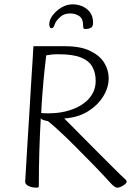

<svg xmlns="http://www.w3.org/2000/svg" viewBox="-20 -852 604 885"><path d="M149 13Q140 13 131 11.5Q122 10 114 6.5Q106 3 101 -2Q96 -7 96 -14Q96 -17 98 -46.5Q100 -76 102.5 -124Q105 -172 109 -230.5Q113 -289 116.5 -350.5Q120 -412 123.5 -469Q127 -526 130 -570.5Q133 -615 134 -639H280Q351 -639 395.5 -617.5Q440 -596 460.5 -562.5Q481 -529 481 -491Q481 -449 456 -408Q431 -367 385 -338.5Q339 -310 276 -306Q287 -295 310.5 -271.5Q334 -248 364 -217.5Q394 -187 426 -155Q458 -123 486 -95Q514 -67 533 -48.5Q552 -30 556 -27Q561 -23 562.5 -19.5Q564 -16 564 -14Q564 -11 560 -6.5Q556 -2 549 2.5Q542 7 534.5 10Q527 13 521 13Q514 13 506 7Q498 1 490 -8Q450 -52 407 -96Q364 -140 324.5 -179.5Q285 -219 253 -248.5Q221 -278 202 -293Q196 -295 184.5 -297.5Q173 -300 168 -307Q164 -240 161.5 -161.5Q159 -83 159 5Q159 9 157 11Q155 13 149 13ZM170 -331Q202 -328 240.5 -331.5Q279 -335 316.5 -349Q354 -363 381 -388Q399 -405 410 -427.5Q421 -450 421 -480Q421 -517 405.5 -544.5Q390 -572 353 -587Q316 -602 249 -602Q230 -602 217.5 -600.5Q205 -599 193 -597Q192 -586 190 -569.5Q188 -553 185.5 -531Q183 -509 180.5 -480Q178 -451 175 -414Q172 -377 170 -331ZM374 -718Q367 -718 365 -722Q363 -726 363 -737Q363 -766 345 -778Q327 -790 305 -790Q290 -790 279 -786.5Q268 -783 259 -775Q237 -756 232 -739Q227 -722 218 -722Q211 -722 209 -729Q207 -736 207 -740Q207 -761 223 -782Q239 -803 263.5 -817.5Q288 -832 315 -832Q339 -832 360.5 -822.5Q382 -813 395.5 -794.5Q409 -776 409 -747Q409 -728 397.5 -723Q386 -718 374 -718Z"/></svg>

Font: Briem Hand Thin
Style: Regular
Weight: 100
Designer: Gunnlaugur SE Briem, Eben Sorkin
Foundry: Sorkin Type Co.
Version: Version 1.003